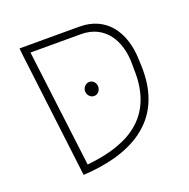

<svg xmlns="http://www.w3.org/2000/svg" viewBox="-104 -646 747 757"><g transform="rotate(-20 269.0 -267.5)"><path d="M483 -316 482 -344C478 -463 417 -545 306 -545H55L58 -515L122 10C308 0 492 -72 483 -316ZM151 -23 90 -515H302C402 -515 451 -434 451 -337V-316C461 -83 284 -37 151 -23ZM268 -327C252 -327 240 -312 240 -298C240 -282 252 -268 268 -268C284 -268 295 -282 295 -298C295 -313 284 -327 268 -327Z"/></g></svg>

Font: Assistant ExtraLight
Style: Regular
Weight: 275
Designer: Hebrew By Ben Nathan, Latin by Paul Hunt
Version: Version 2.001;PS 002.001;hotconv 1.0.88;makeotf.lib2.5.64775